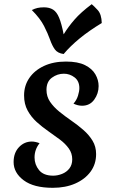

<svg xmlns="http://www.w3.org/2000/svg" viewBox="-20 -877 542 917"><path d="M232 20Q141 20 93 -16Q45 -52 45 -103Q45 -147 70.5 -174Q96 -201 132 -201Q140 -201 149.5 -199Q159 -197 169 -193Q145 -163 145 -125Q145 -91 166.5 -64.5Q188 -38 234 -38Q255 -38 276.5 -46.5Q298 -55 311.5 -72.5Q325 -90 325 -116Q325 -145 308.5 -168Q292 -191 266 -210.5Q240 -230 210.5 -250.5Q181 -271 155 -294.5Q129 -318 112 -349Q95 -380 95 -421Q95 -468 120 -504.5Q145 -541 190 -562Q235 -583 295 -583Q352 -583 386 -566Q420 -549 435.5 -522Q451 -495 451 -466Q451 -430 430 -401Q409 -372 372 -372Q352 -372 331 -382Q346 -399 352.5 -420Q359 -441 359 -456Q359 -490 336 -507.5Q313 -525 285 -525Q254 -525 228 -506Q202 -487 202 -448Q202 -416 219 -391Q236 -366 263 -344Q290 -322 320.5 -301Q351 -280 378 -256.5Q405 -233 422 -205Q439 -177 439 -141Q439 -93 412.5 -57Q386 -21 339.5 -0.5Q293 20 232 20ZM418 -857Q428 -849 446.5 -829Q465 -809 466 -767Q405 -730 360.5 -693.5Q316 -657 284 -619Q255 -623 242 -641Q229 -659 219 -687.5Q209 -716 190.5 -752.5Q172 -789 132 -829Q146 -836 159 -839Q172 -842 190 -842Q216 -842 233.5 -831Q251 -820 262.5 -792Q274 -764 284 -713Q306 -749 336 -783.5Q366 -818 418 -857Z"/></svg>

Font: Merienda Medium
Style: Regular
Weight: 500
Designer: Eduardo Rodriguez Tunni
Foundry: Eduardo Rodriguez Tunni
Version: Version 2.001; ttfautohint (v1.8.4.7-5d5b)